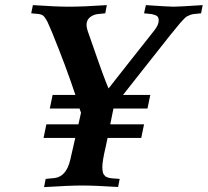

<svg xmlns="http://www.w3.org/2000/svg" viewBox="-20 -745 829 766"><path d="M543.5 -194.8H409.2Q407.2 -182.6 401.1 -156.7Q395 -130.9 391.6 -110.8Q388.2 -90.8 388.2 -77.1Q388.2 -70.3 389.2 -64.9Q390.1 -59.6 391.1 -55.4Q392.1 -51.3 395 -47.9Q397.9 -44.4 399.9 -42.2Q401.9 -40 406.7 -38.3Q411.6 -36.6 414.3 -35.6Q417 -34.7 423.6 -33.9Q430.2 -33.2 433.6 -33Q437 -32.7 445.3 -32.2Q453.6 -31.7 457.5 -31.2L451.2 1Q357.4 -4.9 306.6 -4.9Q258.3 -4.9 155.8 1.5L162.1 -31.2L197.8 -34.7Q244.6 -40.5 260.3 -107.4L280.3 -194.8H153.8L165 -249H293Q302.2 -291 303.2 -295.4Q302.7 -296.9 300.5 -302.7Q298.3 -308.6 297.4 -312H178.7L189.9 -366.2H280.8Q243.7 -478.5 188.5 -613.8Q185.1 -622.1 178 -638.4Q170.9 -654.8 168.5 -659.7Q166 -664.6 160.4 -673.1Q154.8 -681.6 149.2 -684.6Q143.6 -687.5 135.7 -689Q112.3 -690.9 104.5 -691.9L111.3 -724.6Q203.1 -718.3 255.9 -718.3Q312 -718.3 406.2 -724.6L399.9 -691.9L371.1 -689Q352.1 -687 338.6 -675.8Q325.2 -664.6 325.2 -645.5Q325.2 -635.3 330.1 -620.6Q338.9 -596.2 351.8 -558.8Q364.7 -521.5 372.1 -500.5Q379.4 -479.5 390.4 -449.7Q401.4 -419.9 413.1 -392.1Q443.4 -430.7 503.9 -507.6Q564.5 -584.5 595.2 -623Q613.3 -646 613.3 -663.6Q613.3 -671.4 610.1 -676.8Q606.9 -682.1 599.1 -684.8Q591.3 -687.5 586.4 -688.5Q581.5 -689.5 569.6 -690.4Q557.6 -691.4 554.7 -691.9L562 -724.6Q653.8 -718.3 672.4 -718.3Q693.4 -718.3 788.6 -724.6L782.2 -691.9L753.4 -689Q745.1 -688 737.8 -685.1Q730.5 -682.1 725.3 -679.2Q720.2 -676.3 712.2 -667.7Q704.1 -659.2 699.7 -654.1Q695.3 -648.9 683.3 -634.3Q671.4 -619.6 664.6 -611.3V-611.8Q630.4 -568.4 567.6 -489Q504.9 -409.7 470.7 -366.2H579.6L568.4 -312H432.6L419.9 -249H554.7Z"/></svg>

Font: Flanker
Style: Bold Italic
Weight: 700
Italic angle: -12°
Designer: Flanker
Version: Version 2.000